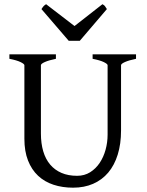

<svg xmlns="http://www.w3.org/2000/svg" viewBox="-20 -872 694 907"><path d="M622.6 -594.2Q589.4 -587.4 570.6 -579.1Q551.8 -570.8 551.8 -564V-255.9Q551.8 -191.9 536.1 -141.6Q520.5 -91.3 491.2 -56.6Q461.9 -22 419.9 -3.7Q377.9 14.6 325.2 14.6Q274.9 14.6 232.7 0.7Q190.4 -13.2 159.9 -41.7Q129.4 -70.3 112.3 -113.8Q95.2 -157.2 95.2 -216.8V-564Q95.2 -569.8 77.4 -578.6Q59.6 -587.4 24.4 -594.2V-615.2H244.1V-594.2Q210.9 -587.4 192.1 -579.1Q173.3 -570.8 173.3 -564V-241.2Q173.3 -194.3 184.3 -157.2Q195.3 -120.1 217 -94.5Q238.8 -68.8 270.5 -55.2Q302.2 -41.5 344.2 -41.5Q378.9 -41.5 405.8 -58.3Q432.6 -75.2 450.9 -102.5Q469.2 -129.9 478.8 -164.8Q488.3 -199.7 488.3 -235.8V-564Q488.3 -569.8 470.5 -578.6Q452.6 -587.4 417.5 -594.2V-615.2H622.6ZM356.9 -679.2H304.7L175.8 -829.1Q179.2 -834 181.6 -837.4Q184.1 -840.8 186.3 -843.3Q188.5 -845.7 191.2 -847.7Q193.8 -849.6 197.8 -852.1L332 -749L463.9 -852.1Q472.2 -847.7 475.6 -843.3Q479 -838.9 484.9 -829.1Z"/></svg>

Font: Gentium Plus APac
Style: Regular
Weight: 400
Designer: J. Victor Gaultney, Annie Olsen, Iska Routamaa, Becca Hirsbrunner
Foundry: SIL International
Version: Version 5.000